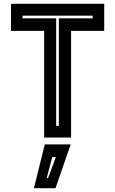

<svg xmlns="http://www.w3.org/2000/svg" viewBox="-20 -720 603 1005"><path d="M211 0V-558.5H37.5V-700H525.5V-558.5H352V0ZM274 -61H288V-624H465V-638H98V-624H274ZM157.5 265 214.5 36H350L270.5 265ZM224.5 212H231.5L272.5 102H253.5Z"/></svg>

Font: Tourney Thin
Style: Bold
Weight: 700
Version: Version 1.015